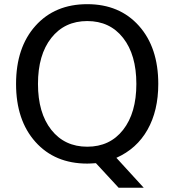

<svg xmlns="http://www.w3.org/2000/svg" viewBox="-20 -762 827 911"><path d="M394 -662.1Q286.6 -662.1 223.4 -582Q160.2 -502 160.2 -363.8Q160.2 -226.1 223.4 -146Q286.6 -65.9 394 -65.9Q501.5 -65.9 564.2 -146Q627 -226.1 627 -363.8Q627 -502 564.2 -582Q501.5 -662.1 394 -662.1ZM532.2 -13.2 662.1 128.9H543L435.1 12.2Q418.9 13.2 410.4 13.7Q401.9 14.2 394 14.2Q240.2 14.2 148.2 -88.6Q56.2 -191.4 56.2 -363.8Q56.2 -536.6 148.2 -639.4Q240.2 -742.2 394 -742.2Q547.4 -742.2 639.2 -639.4Q731 -536.6 731 -363.8Q731 -236.8 679.9 -146.5Q628.9 -56.2 532.2 -13.2Z"/></svg>

Font: Pangururan
Style: Regular
Weight: 400
Designer: Uli Kozok
Foundry: Michael Everson and Uli Kozok
Version: Version 1.005